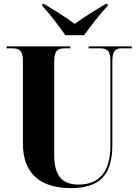

<svg xmlns="http://www.w3.org/2000/svg" viewBox="-20 -951 708 981"><path d="M314 -771H410C442 -816 493 -883 530 -921V-931H520C477 -905 407 -863 362 -829C317 -863 248 -905 205 -931H196V-921C232 -883 283 -816 314 -771ZM343 10C494 10 554 -61 554 -212V-639C554 -697 576 -704 602 -704H653V-714H433V-704H490C522 -704 544 -697 544 -643V-208C544 -74 489 -8 381 -8C303 -8 257 -47 257 -159V-639C257 -697 280 -704 312 -704H339V-714H14V-704H42C73 -704 97 -697 97 -643V-218C97 -54 197 10 343 10Z"/></svg>

Font: Noto Serif Display Condensed ExtraBold
Style: Regular
Weight: 800
Width: 3
Designer: Monotype Design Team
Foundry: Monotype Imaging Inc.
Version: Version 2.009